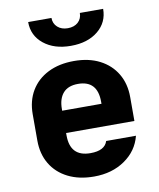

<svg xmlns="http://www.w3.org/2000/svg" viewBox="-88 -854 775 933"><g transform="rotate(-10 300.0 -387.5)"><path d="M301 10Q227 10 172.5 -17.5Q118 -45 88.5 -94.5Q59 -144 59 -210V-340Q59 -406 88.5 -455.5Q118 -505 172.5 -532.5Q227 -560 301 -560Q374 -560 427.5 -532.5Q481 -505 510.5 -455.5Q540 -406 540 -340V-222H203V-210Q203 -105 303 -105Q374 -105 388 -150H535Q517 -78 453.5 -34Q390 10 301 10ZM203 -332H397V-342Q397 -447 301 -447Q252 -447 227.5 -419Q203 -391 203 -340ZM300 -635Q218 -635 166.5 -676.5Q115 -718 115 -785H230Q230 -757 249.5 -739.5Q269 -722 300 -722Q332 -722 351 -739.5Q370 -757 370 -785H485Q485 -718 434 -676.5Q383 -635 300 -635Z"/></g></svg>

Font: Tiny ExtraBold
Style: Regular
Weight: 800
Designer: Philipp Nurullin, Konstantin Bulenkov
Foundry: JetBrains
Version: Version 2.251; ttfautohint (v1.8.4.7-5d5b)